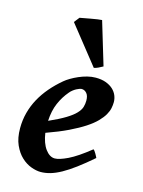

<svg xmlns="http://www.w3.org/2000/svg" viewBox="-113 -783 647 869"><g transform="rotate(15 211.0 -348.0)"><path d="M194.8 -359.9Q170.4 -331.5 155 -295.7Q139.6 -259.8 137.2 -212.4Q185.5 -233.9 214.1 -251.5Q242.7 -269 257.3 -284.7Q272 -300.3 276.4 -314.9Q280.8 -329.6 280.8 -345.7Q280.8 -368.2 270.8 -379.6Q260.7 -391.1 247.1 -391.1Q243.2 -391.1 236.8 -388.9Q230.5 -386.7 223.1 -382.8Q215.8 -378.9 208.3 -373Q200.7 -367.2 194.8 -359.9ZM402.8 -371.1Q402.8 -357.4 399.7 -342.3Q396.5 -327.1 387 -310.5Q377.4 -293.9 359.6 -275.6Q341.8 -257.3 312.5 -238Q283.2 -218.8 240.7 -198.2Q198.2 -177.7 139.2 -156.7Q142.6 -133.3 149.4 -114.5Q156.2 -95.7 165.8 -82.8Q175.3 -69.8 186.5 -62.7Q197.8 -55.7 210 -55.7Q231 -55.7 270.5 -74.7Q310.1 -93.8 369.1 -141.1Q372.1 -139.6 375.5 -134.8Q378.9 -129.9 382.3 -124.3Q385.7 -118.7 388.2 -113.5Q390.6 -108.4 391.6 -106.4Q351.6 -71.8 319.1 -47.6Q286.6 -23.4 259.3 -8.3Q231.9 6.8 208.7 13.4Q185.5 20 163.6 20Q143.6 20 119.1 11Q94.7 2 73.5 -17.8Q52.2 -37.6 37.8 -69.6Q23.4 -101.6 23.4 -147.9Q23.4 -186 32.7 -220.9Q42 -255.9 59.3 -287.6Q76.7 -319.3 101.1 -347.9Q125.5 -376.5 156.2 -402.3Q167 -411.6 183.1 -421.1Q199.2 -430.7 217.8 -438.7Q236.3 -446.8 256.3 -451.9Q276.4 -457 295.4 -457Q323.2 -457 343.5 -449.5Q363.8 -441.9 377 -429.7Q390.1 -417.5 396.5 -402.1Q402.8 -386.7 402.8 -371.1ZM315.9 -515.1Q306.2 -509.3 294.9 -504.2Q283.7 -499 274.9 -497.6L134.3 -674.8L153.8 -699.7Q159.7 -700.7 173.8 -703.4Q188 -706.1 204.1 -709Q220.2 -711.9 234.6 -714.1Q249 -716.3 255.4 -716.3Z"/></g></svg>

Font: Gentium Basic
Style: Bold Italic
Weight: 700
Italic angle: -8°
Designer: J. Victor Gaultney and Annie Olsen
Foundry: SIL International
Version: Version 1.102; 2013; Maintenance release